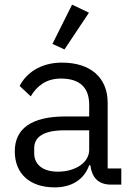

<svg xmlns="http://www.w3.org/2000/svg" viewBox="-20 -799 574 831"><path d="M365 -744 292 -779 207 -609 259 -585ZM505 0V-70H446V-354C446 -463 372 -528 248 -528C155 -528 93 -482 65 -427L113 -382C141 -429 182 -459 244 -459C326 -459 366 -419 366 -346V-295H264C114 -295 44 -241 44 -144C44 -48 108 12 217 12C289 12 344 -21 366 -84H371C377 -36 401 0 460 0ZM230 -56C168 -56 128 -85 128 -136V-157C128 -207 169 -235 260 -235H366V-150C366 -97 309 -56 230 -56Z"/></svg>

Font: LVC Sans
Style: Regular
Weight: 400
Designer: Mike Abbink, Paul van der Laan, Pieter van Rosmalen
Foundry: Bold Monday
Version: Version 3.0